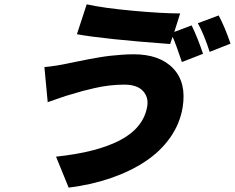

<svg xmlns="http://www.w3.org/2000/svg" viewBox="-20 -802 1083 885"><path d="M199.9 -331 184.7 -492.9Q236.2 -497.2 299.7 -511Q306.5 -512.4 338.6 -519Q370.7 -525.6 385.7 -528.4Q400.6 -531.2 432.5 -536.8Q464.5 -542.3 486.7 -544.7Q508.9 -547.2 538.9 -549.5Q568.9 -551.8 595.5 -551.8Q716.6 -551.8 778.6 -486.3Q840.6 -420.8 821.7 -306.1Q809.3 -231.9 764.9 -168.5Q720.5 -105.1 651.1 -58.8Q581.7 -12.4 491.7 18.6Q401.6 49.7 296.5 62.9L238.3 -79.9Q331 -89.8 403.2 -108Q475.5 -126.1 530.4 -154.1Q585.2 -182.2 617.7 -221.8Q650.2 -261.4 658.7 -312.1Q665.5 -354 638.7 -383Q611.9 -411.9 552.2 -411.9Q518.5 -411.9 483.7 -407.8Q448.9 -403.8 412.6 -395.2Q376.4 -386.7 360.1 -382.3Q343.8 -377.8 313.2 -368.6Q307.2 -366.8 304.7 -366.1Q288.7 -362.2 249.8 -348.4Q210.9 -334.5 199.9 -331ZM783.4 -654.8 863.3 -685Q891.7 -626.4 915.8 -554L818.5 -516Q790.5 -599.8 775.6 -632.1L764.2 -599.1Q460.6 -621.4 334.5 -644.2L379.6 -782Q457 -764.9 591.6 -752.5Q726.2 -740.1 810.4 -740.1ZM892 -695 987.9 -730.8Q1016 -678.6 1042.6 -600.9L946.4 -562.9Q920.8 -642.8 892 -695Z"/></svg>

Font: Karasuma Gothic
Style: Italic
Weight: 900
Italic angle: -9.39999°
Designer: Rasmus Andersson / Ryoko Nishizuka
Foundry: Genbu
Version: Version 1.00